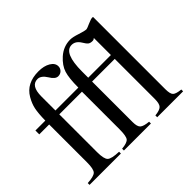

<svg xmlns="http://www.w3.org/2000/svg" viewBox="-148 -905 1126 1126"><g transform="rotate(-45 415.0 -341.5)"><path d="M796 0H581V-15Q620 -19 633.5 -32.5Q647 -46 647 -86V-418H459V-81Q459 -44 473 -31.5Q487 -19 529 -15V0H305V-15Q350 -19 362.5 -34.5Q375 -50 375 -107V-418H187V-104Q187 -48 203 -32.5Q219 -17 280 -15V0H20V-15Q74 -18 88.5 -33.5Q103 -49 103 -104V-418H21V-450H103Q104 -510 111 -543.5Q118 -577 138 -611Q180 -683 279 -683Q324 -683 353.5 -665.5Q383 -648 383 -621Q383 -604 371 -592Q359 -580 341 -580Q317 -580 296 -616Q272 -655 243 -655Q187 -655 187 -566V-450H377Q377 -528 389.5 -568Q402 -608 442 -644Q486 -683 542 -683Q563 -683 600.5 -670.5Q638 -658 653 -658Q658 -658 686 -670.5Q714 -683 726 -683L731 -681V-83Q731 -43 743.5 -31Q756 -19 796 -15ZM647 -450V-592Q640 -584 629 -584Q611 -584 601.5 -591.5Q592 -599 579 -621Q558 -655 526 -655Q459 -655 459 -500V-450Z"/></g></svg>

Font: STIX Math
Style: Regular
Weight: 400
Designer: MicroPress Inc., with final additions and corrections provided by Coen Hoffman, Elsevier (retired)
Version: Version 1.1.1